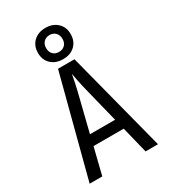

<svg xmlns="http://www.w3.org/2000/svg" viewBox="-236 -1104 1070 1215"><g transform="rotate(-30 299.5 -497.0)"><path d="M299.3 -766.1Q245.1 -766.1 212.4 -797.4Q179.2 -829.1 179.7 -879.9Q179.7 -930.7 212.4 -962.4Q245.6 -994.1 299.3 -994.1Q353 -994.1 386.2 -962.4Q419.4 -930.7 418.9 -879.9Q418.9 -829.1 386.2 -797.4Q353 -766.1 299.3 -766.1ZM299.3 -818.8Q325.7 -818.8 342.3 -835.4Q358.9 -852.1 358.9 -879.9Q358.9 -907.7 342.3 -924.8Q325.7 -941.9 299.3 -941.9Q272.5 -941.9 255.9 -924.8Q239.3 -907.7 239.7 -879.9Q239.7 -852.1 255.9 -835.4Q272.5 -818.8 299.3 -818.8ZM49.3 0 239.7 -730H359.9L548.8 0H458L410.2 -193.8H189.5L141.6 0ZM207.5 -270H391.1L335 -495.1Q318.8 -559.1 310.1 -602.1Q301.3 -645 299.3 -658.2Q297.4 -645 288.6 -602.1Q279.8 -559.1 263.7 -496.1Z"/></g></svg>

Font: UDEV Gothic 35
Style: Regular
Weight: 400
Version: v2.1.0; ttfautohint (v1.8.4.7-5d5b-dirty) -l 6 -r 45 -G 200 